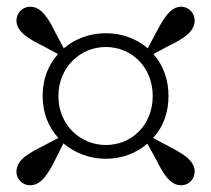

<svg xmlns="http://www.w3.org/2000/svg" viewBox="-20 -652 630 572"><path d="M154 -366C154 -451 219 -512 295 -512C373 -512 435 -451 435 -366C435 -280 373 -220 295 -220C221 -220 154 -278 154 -366ZM107 -366C107 -315 125 -272 154 -241L108 -217C65 -195 29 -176 29 -140C29 -118 47 -100 70 -100C104 -100 125 -137 146 -179L169 -225C203 -196 247 -179 295 -179C342 -179 386 -195 419 -224L444 -179C465 -137 485 -100 520 -100C542 -100 560 -118 560 -141C560 -175 523 -195 481 -217L436 -241C465 -272 482 -315 482 -366C482 -417 465 -459 437 -491L482 -515C524 -536 560 -556 560 -591C560 -613 542 -632 520 -632C486 -632 466 -594 444 -553L420 -508C387 -537 343 -553 295 -553C248 -553 204 -537 170 -508L146 -553C125 -596 104 -632 70 -632C48 -632 29 -614 29 -591C29 -557 66 -536 108 -515L153 -491C124 -459 107 -417 107 -366Z"/></svg>

Font: Noto Serif CJK KR
Style: Bold
Weight: 700
Designer: Ryoko NISHIZUKA 西塚涼子 (kana & ideographs); Frank Grießhammer (Latin, Greek & Cyrillic); Wenlong ZHANG 张文龙 (bopomofo); San
Foundry: Adobe
Version: Version 2.001;hotconv 1.1.0;makeotfexe 2.6.0